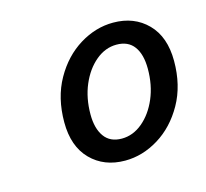

<svg xmlns="http://www.w3.org/2000/svg" viewBox="-62 -790 511 477"><g transform="rotate(-15 193.5 -551.5)"><path d="M206 -382Q152 -382 118 -416.5Q84 -451 84 -513Q84 -576 110.5 -623Q137 -670 178.5 -695.5Q220 -721 265 -721Q319 -721 353 -686.5Q387 -652 387 -590Q387 -527 360.5 -480Q334 -433 292.5 -407.5Q251 -382 206 -382ZM212 -437Q241 -437 265.5 -457.5Q290 -478 304.5 -512Q319 -546 319 -588Q319 -625 304 -645.5Q289 -666 259 -666Q230 -666 205.5 -645.5Q181 -625 166.5 -591Q152 -557 152 -515Q152 -479 167 -458Q182 -437 212 -437Z"/></g></svg>

Font: Source Sans 3 ExtraLight Medium
Style: Italic
Weight: 500
Italic angle: -11°
Version: Version 3.052;hotconv 1.1.0;makeotfexe 2.6.0